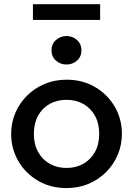

<svg xmlns="http://www.w3.org/2000/svg" viewBox="-20 -896 644 930"><path d="M302 15Q224.5 15 163.8 -20.8Q103 -56.5 68.5 -116.2Q34 -176 34 -247.5Q34 -300.5 53.8 -347.8Q73.5 -395 109.8 -431.5Q146 -468 195 -489Q244 -510 302.5 -510Q380 -510 440.8 -474.2Q501.5 -438.5 536 -378.8Q570.5 -319 570.5 -247.5Q570.5 -195 550.8 -147.5Q531 -100 495 -63.5Q459 -27 410 -6Q361 15 302 15ZM302 -82.5Q348 -82.5 383.8 -102.8Q419.5 -123 440 -160Q460.5 -197 460.5 -247.5Q460.5 -298 440 -335.2Q419.5 -372.5 383.8 -392.5Q348 -412.5 302 -412.5Q256 -412.5 220.2 -392.5Q184.5 -372.5 164.2 -335.2Q144 -298 144 -247.5Q144 -197 164.5 -160Q185 -123 220.8 -102.8Q256.5 -82.5 302 -82.5ZM302 -583.5Q272.5 -583.5 251 -602.5Q229.5 -621.5 229.5 -652.5Q229.5 -683 251 -702.2Q272.5 -721.5 302 -721.5Q331.5 -721.5 353 -702.2Q374.5 -683 374.5 -652.5Q374.5 -621.5 353 -602.5Q331.5 -583.5 302 -583.5ZM139.5 -799.5V-875.5H465V-799.5Z"/></svg>

Font: Geologica Roman
Style: Regular
Weight: 400
Designer: Sindre Bremnes, Frode Helland
Foundry: Monokrom Skriftforlag AS
Version: Version 1.010;gftools[0.9.28]